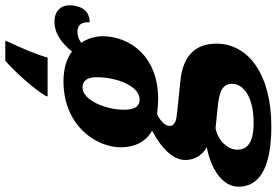

<svg xmlns="http://www.w3.org/2000/svg" viewBox="-253 -626 1046 726"><g transform="rotate(-90 270.0 -263.0)"><path d="M272 -616 268 -606H415C429 -654 452 -706 474 -753L479 -766H403C351 -719 298 -658 272 -616ZM155 240C349 240 468 155 468 32C468 -53 415 -96 325 -104L210 -116C180 -119 157 -123 157 -145C157 -159 172 -179 202 -192C215 -190 244 -188 259 -188C423 -188 496 -298 496 -399C496 -428 485 -460 471 -479C486 -489 496 -493 514 -493C539 -493 550 -478 549 -447C599 -447 613 -489 613 -524C613 -554 593 -580 551 -580C504 -580 469 -551 438 -514C409 -536 369 -546 326 -546C158 -546 76 -423 76 -329C76 -274 99 -233 139 -211C68 -173 28 -130 28 -85C28 -44 52 -18 76 -4C0 10 -73 52 -73 116C-73 188 -13 240 155 240ZM257 -258C232 -258 218 -275 218 -316C218 -386 254 -474 302 -474C328 -474 341 -457 341 -419C341 -346 308 -258 257 -258ZM168 173C85 173 67 143 67 111C67 74 103 37 149 29L226 37C293 43 316 58 316 92C316 134 268 173 168 173Z"/></g></svg>

Font: Noto Serif SemiCondensed Black
Style: Italic
Weight: 900
Width: 4
Italic angle: -12°
Designer: Monotype Design Team
Foundry: Monotype Imaging Inc.
Version: Version 2.014